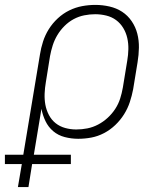

<svg xmlns="http://www.w3.org/2000/svg" viewBox="-61 -558 681 783"><path d="M12 205 28 111H-41V73H34L102 -336Q106 -362 114.5 -388.5Q123 -415 138 -439Q153 -463 174.5 -483Q196 -503 221.5 -515.5Q247 -528 274 -533Q301 -538 328 -538Q357 -538 385.5 -531.5Q414 -525 437 -510Q460 -495 476 -471.5Q492 -448 499 -420.5Q506 -393 505.5 -363.5Q505 -334 500 -304L482 -194Q477 -168 468.5 -142Q460 -116 445 -92Q430 -68 409 -48Q388 -28 363 -15Q338 -2 311.5 3Q285 8 258 8Q230 8 203 1Q176 -6 156 -23Q136 -40 124.5 -64Q113 -88 108 -114L77 73H228V111H70L55 205ZM250 -30Q273 -30 295.5 -34.5Q318 -39 339 -50Q360 -61 378 -77.5Q396 -94 409 -114Q422 -134 429 -156Q436 -178 440 -201L458 -311Q462 -334 462.5 -357.5Q463 -381 458 -403Q453 -425 441.5 -444Q430 -463 412.5 -476Q395 -489 372.5 -494.5Q350 -500 327 -500Q305 -500 282.5 -495.5Q260 -491 239.5 -480Q219 -469 202 -452Q185 -435 173 -415Q161 -395 154 -373Q147 -351 143 -329L126 -223Q122 -200 121 -176.5Q120 -153 124 -131Q128 -109 138.5 -89Q149 -69 166 -55.5Q183 -42 205 -36Q227 -30 250 -30Z"/></svg>

Font: Iosevka Curly Slab XLtEx
Style: Italic
Weight: 200
Width: 7
Italic angle: -9°
Monospace: yes
Designer: Belleve Invis
Foundry: Belleve Invis
Version: Version 11.1.0; ttfautohint (v1.8.3)